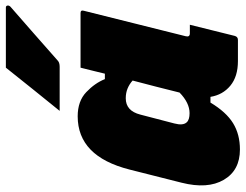

<svg xmlns="http://www.w3.org/2000/svg" viewBox="-114 -734 858 671"><g transform="rotate(-90 315.5 -399.0)"><path d="M244 -557Q297 -557 328.5 -527Q360 -497 374 -462H393Q398 -482 403 -503Q408 -524 414 -547H605Q616 -547 613 -536Q591 -447 568 -356Q545 -265 524 -180Q520 -165 534 -165H564Q554 -126 544.5 -86.5Q535 -47 525 -8Q522 3 511 3H437Q383 3 351 -23.5Q319 -50 312 -93H292Q259 -38 220 -14Q181 10 128 10Q55 10 22 -46.5Q-11 -103 12 -194L58 -376Q104 -557 244 -557ZM223 -176Q232 -166 255 -166Q291 -166 327 -201Q337 -241 347.5 -282.5Q358 -324 369 -365Q357 -376 341.5 -382.5Q326 -389 307 -389Q263 -389 250 -338L219 -219Q211 -189 223 -176ZM414 -808H624Q630 -808 631 -802.5Q632 -797 627 -792Q578 -749 535.5 -712Q493 -675 439 -627Q432 -620 417 -620H263Q301 -667 338.5 -713.5Q376 -760 414 -808Z"/></g></svg>

Font: Recursive Mn Lnr St Blk
Style: Italic
Weight: 900
Italic angle: -15°
Monospace: yes
Version: Version 1.079;hotconv 1.0.112;makeotfexe 2.5.65598; ttfautoh